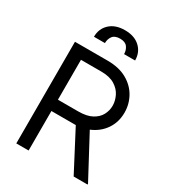

<svg xmlns="http://www.w3.org/2000/svg" viewBox="-221 -1068 1076 1190"><g transform="rotate(30 317.0 -472.5)"><path d="M495.7 0 347.7 -282.7H173.3V0H85.2V-727.3H318.2Q400.6 -727.3 456.9 -695.7Q513.1 -664.1 542.1 -612.2Q571 -560.4 571 -500Q571 -432.2 535.5 -380Q500 -327.8 437.1 -301.5L595.2 -5.7V0ZM173.3 -649.1V-363.6H318.2Q379.3 -363.6 416 -383.5Q452.8 -403.4 469.3 -434.7Q485.8 -465.9 485.8 -500Q485.8 -534.8 469.1 -569.2Q452.4 -603.7 415.5 -626.4Q378.6 -649.1 318.2 -649.1ZM465.9 -813.2H387.1Q387.1 -841.6 371.4 -862.9Q355.8 -884.2 318.9 -884.2Q280.9 -884.2 265.4 -862.9Q250 -841.6 250 -813.2H171.5Q171.5 -871.1 211.1 -907.8Q250.7 -944.6 318.9 -944.6Q387.1 -944.6 426.5 -907.8Q465.9 -871.1 465.9 -813.2Z"/></g></svg>

Font: Inter UI
Style: Regular
Weight: 400
Designer: Rasmus Andersson
Foundry: rsms
Version: Version 2.2